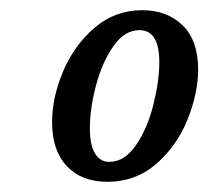

<svg xmlns="http://www.w3.org/2000/svg" viewBox="-20 -737 408 376"><path d="M82 -498Q82 -546 103.5 -597Q125 -648 165 -682.5Q205 -717 259 -717Q307 -717 337.5 -687.5Q368 -658 368 -601Q368 -555 347.5 -503.5Q327 -452 286.5 -416.5Q246 -381 190 -381Q140 -381 111 -411.5Q82 -442 82 -498ZM292 -615Q292 -678 253 -678Q224 -678 202 -646.5Q180 -615 168 -569.5Q156 -524 156 -486Q156 -453 166 -436.5Q176 -420 194 -420Q224 -420 246.5 -453Q269 -486 280.5 -532.5Q292 -579 292 -615Z"/></svg>

Font: Noto Serif Cond
Style: Italic
Weight: 400
Width: 3
Italic angle: -12°
Designer: Monotype Design Team
Foundry: Monotype Imaging Inc.
Version: Version 1.001